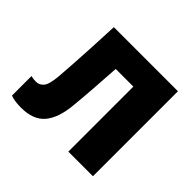

<svg xmlns="http://www.w3.org/2000/svg" viewBox="-138 -707 877 877"><g transform="rotate(45 300.0 -269.0)"><path d="M97 11Q79 11 61 9Q43 7 28 1V-125Q44 -121 60 -121Q82 -121 97 -138.5Q112 -156 117 -214Q120 -256 123 -299Q126 -342 129 -400.5Q132 -459 136 -549H550V0H391V-420H277Q272 -342 268 -285.5Q264 -229 258 -167Q250 -78 212.5 -33.5Q175 11 97 11Z"/></g></svg>

Font: Noto Sans Mono ExtraBold
Style: Regular
Weight: 800
Designer: Monotype Design Team
Foundry: Monotype Imaging Inc.
Version: Version 2.014